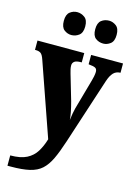

<svg xmlns="http://www.w3.org/2000/svg" viewBox="-146 -834 809 1134"><g transform="rotate(15 258.5 -267.5)"><path d="M17 161Q80 161 117 142Q154 123 175 89Q196 55 209 11L54 -433Q44 -463 32.5 -471Q21 -479 2 -479H-3V-536H283V-479H279Q250 -479 238.5 -470Q227 -461 227 -446Q227 -435 229.5 -423Q232 -411 236 -398L282 -241Q291 -208 296.5 -179.5Q302 -151 303 -132Q308 -175 316 -206L368 -391Q371 -400 374.5 -417.5Q378 -435 378 -446Q378 -464 366.5 -470Q355 -476 330 -478L325 -479V-536H520V-479H517Q493 -478 477 -461.5Q461 -445 449 -409L317 -4Q295 64 274 108Q253 152 225 177.5Q197 203 152 213.5Q107 224 37 224H17ZM376 -619Q349 -619 329 -634.5Q309 -650 309 -689Q309 -728 329 -743.5Q349 -759 376 -759Q399 -759 419.5 -743.5Q440 -728 440 -689Q440 -650 419.5 -634.5Q399 -619 376 -619ZM181 -619Q157 -619 137 -634.5Q117 -650 117 -689Q117 -728 137 -743.5Q157 -759 181 -759Q206 -759 227 -743.5Q248 -728 248 -689Q248 -650 227 -634.5Q206 -619 181 -619Z"/></g></svg>

Font: Noto Serif Condensed Black
Style: Regular
Weight: 900
Width: 3
Designer: Monotype Design Team
Foundry: Monotype Imaging Inc.
Version: Version 2.015; ttfautohint (v1.8.4.7-5d5b)